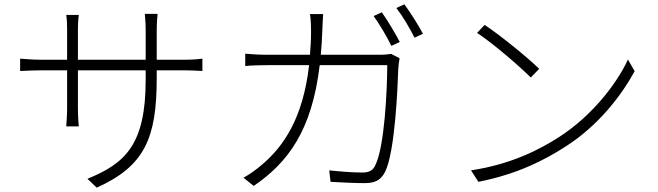

<svg xmlns="http://www.w3.org/2000/svg" viewBox="-20 -831 3040 887"><path d="M73 -560V-503C78 -503 129 -506 168 -506H290V-329C290 -295 286 -251 286 -247H344C343 -251 340 -297 340 -329V-506H653V-462C653 -162 558 -76 384 -5L427 36C648 -64 704 -192 704 -470V-506H835C874 -506 911 -503 915 -503V-560C910 -559 874 -555 835 -555H704V-692C704 -730 708 -763 708 -767H649C649 -763 653 -730 653 -692V-555H340V-701C340 -732 344 -759 344 -762H286C289 -744 290 -717 290 -700V-555H168C130 -555 77 -560 73 -560Z M1744 -774 1706 -757C1733 -720 1769 -659 1788 -619L1827 -637C1805 -679 1769 -739 1744 -774ZM1848 -811 1811 -794C1840 -757 1873 -701 1895 -657L1934 -675C1914 -713 1875 -775 1848 -811ZM1826 -562 1787 -582C1774 -580 1758 -578 1730 -578H1462C1465 -613 1468 -650 1469 -689C1470 -713 1471 -743 1473 -766H1412C1416 -743 1417 -711 1417 -688C1417 -649 1415 -613 1412 -578H1218C1179 -578 1144 -580 1113 -583V-526C1145 -529 1176 -530 1219 -530H1408C1380 -287 1292 -156 1190 -70C1166 -49 1131 -24 1105 -10L1152 28C1310 -80 1421 -227 1457 -530H1769C1769 -423 1757 -150 1713 -66C1702 -41 1681 -34 1654 -34C1610 -34 1557 -38 1501 -44L1507 9C1561 12 1618 15 1664 15C1712 15 1739 2 1759 -37C1805 -129 1817 -426 1820 -515C1821 -530 1823 -544 1826 -562Z M2219 -716 2184 -679C2259 -630 2382 -523 2432 -473L2471 -513C2418 -565 2290 -669 2219 -716ZM2156 -44 2190 9C2372 -27 2497 -92 2596 -156C2742 -250 2848 -385 2912 -502L2881 -556C2827 -439 2710 -293 2566 -200C2472 -139 2341 -72 2156 -44Z"/></svg>

Font: Noto Sans KR Light
Style: Regular
Weight: 300
Designer: Ryoko NISHIZUKA 西塚涼子 (kana, bopomofo & ideographs); Paul D. Hunt (Latin, Greek & Cyrillic); Sandoll Communications 산돌커뮤니
Foundry: Adobe
Version: Version 2.004;hotconv 1.0.118;makeotfexe 2.5.65603